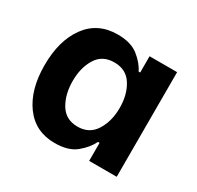

<svg xmlns="http://www.w3.org/2000/svg" viewBox="-123 -686 863 839"><g transform="rotate(30 308.5 -266.5)"><path d="M36 -265Q36 -390 91.5 -465.5Q147 -541 247 -541Q314 -541 352 -510.5Q390 -480 406 -446H414V-528H553V0H414V-91H406Q388 -54 350 -23Q312 8 244 8Q146 8 91 -67Q36 -142 36 -265ZM414 -267Q414 -334 384.5 -381Q355 -428 295 -428Q235 -428 206 -381Q177 -334 177 -267Q177 -199 206 -151.5Q235 -104 295 -104Q354 -104 384 -152Q414 -200 414 -267Z"/></g></svg>

Font: Be Vietnam
Style: Bold
Weight: 700
Designer: Gabriel Lam
Foundry: TypeRant
Version: Version 4.000